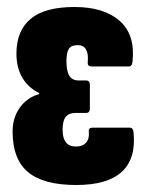

<svg xmlns="http://www.w3.org/2000/svg" viewBox="-20 -523 420 549"><path d="M198 6Q104 6 60 -31Q16 -68 16 -147Q16 -186 36.5 -215Q57 -244 92 -254V-257Q61 -272 44 -300.5Q27 -329 27 -370Q27 -435 67.5 -469Q108 -503 193 -503Q277 -503 322 -463.5Q367 -424 359 -348Q358 -333 348 -333H242Q229 -333 231 -346Q235 -394 202 -394Q184 -394 177 -383.5Q170 -373 170 -349Q170 -319 178.5 -306Q187 -293 204 -293H226Q237 -293 237 -280V-213Q237 -200 226 -200H195Q177 -200 168 -189Q159 -178 159 -152Q159 -128 168.5 -116Q178 -104 197 -104Q216 -104 226 -115Q236 -126 234 -146Q232 -158 245 -158H351Q361 -158 362 -143Q369 -69 328 -31.5Q287 6 198 6Z"/></svg>

Font: Sofia Sans Extra Condensed Black
Style: Regular
Weight: 900
Designer: Botio Nikoltchev, Ani Petrova
Foundry: lettersoup
Version: Version 4.101